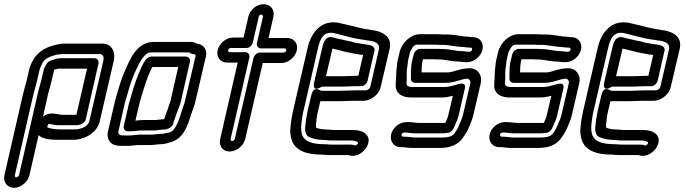

<svg xmlns="http://www.w3.org/2000/svg" viewBox="-34 -674 3280 920"><path d="M172 -115 197 -226C200 -239 210 -271 213 -286L225 -337C225 -337 224 -337 226 -340C234 -342 243 -345 246 -345H383L332 -124H261C228 -129 200 -138 172 -115ZM241 -4H318C364 -4 430 -32 444 -93L511 -382C520 -419 506 -465 457 -465H272C260 -465 248 -462 237 -460C196 -451 149 -433 123 -383C118 -374 110 -359 105 -337L93 -285C90 -274 81 -242 77 -226L-13 166C-20 198 1 226 33 226C65 226 100 198 107 166L151 -27C166 -9 206 -4 241 -4ZM377 -102 438 -370C441 -385 430 -395 419 -395H257C240 -395 228 -390 223 -388L209 -384C200 -381 193 -374 189 -367C187 -364 179 -353 175 -337L163 -286C160 -275 150 -241 147 -226L57 166C56 170 48 176 44 176C40 176 36 170 37 166L127 -226C130 -238 140 -270 143 -285L155 -337C157 -346 162 -355 168 -370C182 -394 198 -401 237 -412C244 -413 252 -414 262 -415H446C457 -415 466 -403 461 -382L394 -93C389 -72 363 -56 328 -54H252C233 -54 213 -57 200 -61C194 -63 190 -62 195 -74C199 -81 199 -81 205 -80C218 -77 233 -74 247 -74H331C351 -74 373 -84 377 -102Z M545 -26C539 -26 531 -36 533 -43L565 -184C580 -235 593 -284 611 -324C637 -381 658 -423 690 -423H871C872 -423 873 -423 877 -420C880 -417 887 -415 891 -415H895C900 -415 904 -410 903 -405L852 -188C846 -165 844 -165 838 -146L831 -124C815 -72 799 -46 780 -40C764 -37 753 -34 746 -33C741 -33 736 -33 731 -32C716 -32 703 -29 697 -29H640C621 -29 600 -25 589 -25H566C552 -25 552 -26 545 -26ZM735 17C753 17 772 11 782 8C847 -9 866 -76 880 -120L887 -141C892 -155 897 -165 902 -187L953 -405C960 -436 941 -462 909 -465C903 -469 893 -473 882 -473H701C617 -473 583 -376 565 -335C543 -287 530 -235 516 -186V-185L483 -43C475 -9 495 22 531 24C537 25 546 25 554 25H577C596 25 617 21 628 21H685C700 21 714 18 722 18C727 18 729 17 735 17ZM749 -53C764 -53 769 -57 769 -57C785 -61 794 -72 796 -82V-84C803 -101 806 -113 811 -127L819 -149C824 -163 828 -168 833 -189L876 -378C879 -393 868 -403 857 -403H691C682 -403 672 -397 666 -390C647 -366 640 -341 630 -320C611 -275 599 -230 586 -185C586 -184 585 -183 585 -183L559 -70C556 -55 567 -45 578 -45H593C611 -45 631 -49 642 -49H701C703 -49 713 -49 717 -50L734 -52C740 -53 744 -53 749 -53ZM696 -353H820L783 -190C779 -176 776 -173 771 -154L763 -133C758 -120 756 -112 753 -103C750 -103 747 -103 740 -102L721 -100C718 -100 718 -99 713 -99H654C640 -99 627 -97 615 -96L635 -182C653 -243 670 -305 696 -353Z M1206 -594C1207 -600 1213 -604 1217 -604C1223 -604 1227 -598 1226 -594L1197 -467C1194 -452 1205 -442 1216 -442H1330C1335 -442 1339 -437 1338 -432C1337 -427 1330 -422 1325 -422H1211C1196 -422 1184 -408 1181 -397L1091 -8C1090 -4 1084 2 1078 2C1074 2 1070 -2 1071 -8L1161 -399C1164 -414 1153 -424 1142 -424H1067C1062 -424 1058 -429 1059 -434C1060 -439 1067 -444 1072 -444H1147C1162 -444 1174 -458 1177 -469ZM1156 -594 1133 -494H1083C1050 -494 1017 -467 1009 -434C1001 -401 1022 -374 1055 -374H1105L1021 -8C1014 24 1032 52 1066 52C1098 52 1133 26 1141 -8L1225 -372H1314C1347 -372 1380 -399 1388 -432C1396 -465 1375 -492 1342 -492H1253L1276 -594C1284 -628 1261 -654 1229 -654C1195 -654 1163 -626 1156 -594Z M1511 -449 1471 -278C1471 -278 1459 -230 1505 -257C1508 -259 1509 -259 1511 -259H1605C1621 -259 1656 -261 1667 -261H1696C1711 -261 1724 -275 1727 -286L1760 -430C1766 -454 1737 -459 1720 -461L1705 -463C1691 -466 1682 -467 1669 -469C1655 -474 1641 -477 1628 -479C1613 -483 1593 -487 1579 -490L1561 -495C1530 -503 1517 -477 1511 -449ZM1616 -309H1528L1559 -441C1586 -436 1622 -424 1648 -420C1662 -418 1672 -415 1686 -413L1703 -411H1706L1683 -311H1679C1664 -311 1630 -309 1616 -309ZM1547 -1H1649C1655 -1 1661 0 1667 1C1684 5 1682 11 1680 15C1675 22 1670 24 1666 23C1663 22 1660 19 1645 19H1553C1545 19 1535 17 1522 17C1457 17 1423 2 1413 -30C1407 -50 1408 -73 1414 -110C1416 -121 1417 -131 1420 -142L1491 -449C1502 -496 1520 -517 1551 -517C1563 -517 1571 -514 1588 -510C1626 -501 1656 -491 1697 -485L1712 -483L1728 -480H1730C1770 -476 1786 -462 1782 -439L1740 -257C1738 -248 1726 -241 1717 -241H1663C1648 -241 1614 -239 1600 -239H1506C1501 -239 1469 -267 1458 -219L1440 -143C1434 -115 1431 -92 1429 -70C1425 -47 1432 -23 1448 -17C1464 -11 1483 -4 1509 -4C1518 -3 1522 -3 1527 -3C1532 -3 1540 -1 1547 -1ZM1522 -54C1506 -54 1495 -57 1481 -62C1480 -65 1480 -71 1480 -72V-75C1482 -98 1484 -118 1490 -143L1501 -189H1589C1605 -189 1640 -191 1651 -191H1704C1739 -189 1781 -218 1790 -257L1833 -440C1848 -504 1789 -526 1746 -530L1731 -533H1730L1715 -535C1705 -537 1696 -540 1679 -543C1656 -549 1632 -555 1609 -560C1596 -563 1585 -567 1563 -567C1492 -567 1454 -504 1441 -449L1370 -142C1367 -129 1365 -117 1363 -106C1358 -70 1352 -38 1363 -6C1380 52 1442 67 1511 67C1518 67 1527 69 1541 69H1633C1635 69 1632 68 1642 71C1677 80 1710 54 1724 29C1747 -16 1718 -39 1694 -46C1684 -49 1672 -51 1661 -51H1561C1556 -52 1546 -53 1538 -53C1531 -53 1528 -54 1522 -54Z M2064 -440H1980C1965 -440 1952 -426 1949 -415L1941 -383C1933 -349 1936 -321 1935 -297C1934 -285 1945 -277 1955 -277H2101C2146 -277 2178 -297 2206 -297C2213 -297 2222 -286 2220 -277L2183 -118C2180 -106 2176 -98 2169 -82C2162 -63 2154 -49 2144 -35C2135 -23 2121 -15 2080 -15H1955C1941 -15 1925 -19 1903 -19H1897C1892 -20 1889 -25 1890 -30C1891 -35 1898 -39 1902 -39H1909C1922 -39 1938 -35 1960 -35H2085C2097 -35 2106 -37 2108 -37C2126 -37 2138 -52 2145 -71L2151 -86C2152 -89 2159 -101 2163 -118L2193 -248C2194 -252 2202 -280 2168 -272C2139 -265 2119 -257 2096 -257H1945C1918 -257 1913 -266 1914 -277C1915 -286 1915 -295 1915 -313C1914 -331 1916 -343 1919 -364C1920 -371 1920 -378 1921 -383L1931 -425C1932 -428 1936 -435 1942 -445C1951 -458 1956 -460 1965 -460H2050C2058 -460 2064 -459 2070 -459H2090C2118 -459 2154 -449 2185 -449C2188 -449 2200 -446 2214 -446H2220C2226 -446 2229 -442 2228 -436C2227 -430 2221 -426 2215 -426H2209C2204 -426 2191 -429 2178 -429C2151 -429 2121 -439 2084 -439C2075 -439 2071 -440 2064 -440ZM1881 -425 1871 -383C1869 -374 1869 -367 1868 -359C1865 -339 1864 -321 1864 -301C1864 -293 1862 -285 1862 -268C1860 -224 1896 -207 1934 -207H2085C2104 -207 2120 -211 2136 -215L2113 -118C2112 -113 2105 -96 2100 -85H2097H1972C1958 -85 1942 -89 1921 -89H1915C1881 -90 1847 -62 1840 -30C1833 2 1853 31 1885 31H1892C1906 31 1922 35 1944 35H2069C2107 35 2155 29 2184 -14C2196 -30 2209 -51 2217 -74C2220 -82 2228 -98 2233 -118L2270 -277C2278 -312 2256 -347 2217 -347C2169 -347 2137 -327 2112 -327H1986C1986 -346 1987 -365 1991 -383L1993 -390H2050C2058 -389 2067 -389 2073 -389C2100 -389 2129 -379 2166 -379C2171 -379 2185 -376 2198 -376H2204C2238 -376 2271 -404 2278 -436C2285 -468 2266 -496 2232 -496H2226C2222 -496 2209 -499 2196 -499C2192 -499 2190 -500 2187 -500C2162 -503 2134 -509 2102 -509H2084C2076 -510 2067 -510 2062 -510H1977C1936 -510 1892 -471 1881 -425Z M2536 -440H2452C2437 -440 2424 -426 2421 -415L2413 -383C2405 -349 2408 -321 2407 -297C2406 -285 2417 -277 2427 -277H2573C2618 -277 2650 -297 2678 -297C2685 -297 2694 -286 2692 -277L2655 -118C2652 -106 2648 -98 2641 -82C2634 -63 2626 -49 2616 -35C2607 -23 2593 -15 2552 -15H2427C2413 -15 2397 -19 2375 -19H2369C2364 -20 2361 -25 2362 -30C2363 -35 2370 -39 2374 -39H2381C2394 -39 2410 -35 2432 -35H2557C2569 -35 2578 -37 2580 -37C2598 -37 2610 -52 2617 -71L2623 -86C2624 -89 2631 -101 2635 -118L2665 -248C2666 -252 2674 -280 2640 -272C2611 -265 2591 -257 2568 -257H2417C2390 -257 2385 -266 2386 -277C2387 -286 2387 -295 2387 -313C2386 -331 2388 -343 2391 -364C2392 -371 2392 -378 2393 -383L2403 -425C2404 -428 2408 -435 2414 -445C2423 -458 2428 -460 2437 -460H2522C2530 -460 2536 -459 2542 -459H2562C2590 -459 2626 -449 2657 -449C2660 -449 2672 -446 2686 -446H2692C2698 -446 2701 -442 2700 -436C2699 -430 2693 -426 2687 -426H2681C2676 -426 2663 -429 2650 -429C2623 -429 2593 -439 2556 -439C2547 -439 2543 -440 2536 -440ZM2353 -425 2343 -383C2341 -374 2341 -367 2340 -359C2337 -339 2336 -321 2336 -301C2336 -293 2334 -285 2334 -268C2332 -224 2368 -207 2406 -207H2557C2576 -207 2592 -211 2608 -215L2585 -118C2584 -113 2577 -96 2572 -85H2569H2444C2430 -85 2414 -89 2393 -89H2387C2353 -90 2319 -62 2312 -30C2305 2 2325 31 2357 31H2364C2378 31 2394 35 2416 35H2541C2579 35 2627 29 2656 -14C2668 -30 2681 -51 2689 -74C2692 -82 2700 -98 2705 -118L2742 -277C2750 -312 2728 -347 2689 -347C2641 -347 2609 -327 2584 -327H2458C2458 -346 2459 -365 2463 -383L2465 -390H2522C2530 -389 2539 -389 2545 -389C2572 -389 2601 -379 2638 -379C2643 -379 2657 -376 2670 -376H2676C2710 -376 2743 -404 2750 -436C2757 -468 2738 -496 2704 -496H2698C2694 -496 2681 -499 2668 -499C2664 -499 2662 -500 2659 -500C2634 -503 2606 -509 2574 -509H2556C2548 -510 2539 -510 2534 -510H2449C2408 -510 2364 -471 2353 -425Z M2901 -449 2861 -278C2861 -278 2849 -230 2895 -257C2898 -259 2899 -259 2901 -259H2995C3011 -259 3046 -261 3057 -261H3086C3101 -261 3114 -275 3117 -286L3150 -430C3156 -454 3127 -459 3110 -461L3095 -463C3081 -466 3072 -467 3059 -469C3045 -474 3031 -477 3018 -479C3003 -483 2983 -487 2969 -490L2951 -495C2920 -503 2907 -477 2901 -449ZM3006 -309H2918L2949 -441C2976 -436 3012 -424 3038 -420C3052 -418 3062 -415 3076 -413L3093 -411H3096L3073 -311H3069C3054 -311 3020 -309 3006 -309ZM2937 -1H3039C3045 -1 3051 0 3057 1C3074 5 3072 11 3070 15C3065 22 3060 24 3056 23C3053 22 3050 19 3035 19H2943C2935 19 2925 17 2912 17C2847 17 2813 2 2803 -30C2797 -50 2798 -73 2804 -110C2806 -121 2807 -131 2810 -142L2881 -449C2892 -496 2910 -517 2941 -517C2953 -517 2961 -514 2978 -510C3016 -501 3046 -491 3087 -485L3102 -483L3118 -480H3120C3160 -476 3176 -462 3172 -439L3130 -257C3128 -248 3116 -241 3107 -241H3053C3038 -241 3004 -239 2990 -239H2896C2891 -239 2859 -267 2848 -219L2830 -143C2824 -115 2821 -92 2819 -70C2815 -47 2822 -23 2838 -17C2854 -11 2873 -4 2899 -4C2908 -3 2912 -3 2917 -3C2922 -3 2930 -1 2937 -1ZM2912 -54C2896 -54 2885 -57 2871 -62C2870 -65 2870 -71 2870 -72V-75C2872 -98 2874 -118 2880 -143L2891 -189H2979C2995 -189 3030 -191 3041 -191H3094C3129 -189 3171 -218 3180 -257L3223 -440C3238 -504 3179 -526 3136 -530L3121 -533H3120L3105 -535C3095 -537 3086 -540 3069 -543C3046 -549 3022 -555 2999 -560C2986 -563 2975 -567 2953 -567C2882 -567 2844 -504 2831 -449L2760 -142C2757 -129 2755 -117 2753 -106C2748 -70 2742 -38 2753 -6C2770 52 2832 67 2901 67C2908 67 2917 69 2931 69H3023C3025 69 3022 68 3032 71C3067 80 3100 54 3114 29C3137 -16 3108 -39 3084 -46C3074 -49 3062 -51 3051 -51H2951C2946 -52 2936 -53 2928 -53C2921 -53 2918 -54 2912 -54Z"/></svg>

Font: Electronic
Style: OutlineIt
Weight: 700
Version: Version 1.011